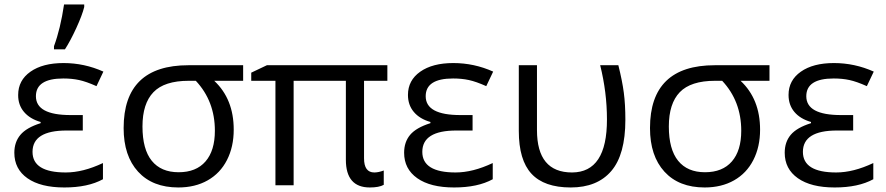

<svg xmlns="http://www.w3.org/2000/svg" viewBox="-20 -826 3950 856"><path d="M125 -148.9Q125 -57.1 273.4 -57.1Q350.1 -57.1 439 -99.1V-26.9Q372.1 9.8 266.6 9.8Q161.1 9.8 102.5 -31.2Q43.9 -72.3 43.9 -145Q43.9 -192.4 70.8 -224.6Q97.7 -256.8 161.1 -276.9V-282.2Q113.3 -295.9 86.9 -327.1Q60.5 -358.4 61 -402.8Q61 -467.8 115.7 -506.3Q170.4 -544.9 263.2 -544.9Q356 -544.9 440.9 -506.8L410.2 -441.9Q364.3 -462.4 332.5 -469.2Q300.8 -476.1 262.2 -476.1Q140.1 -476.1 140.1 -397Q140.1 -313 294.9 -313H349.1V-244.1H276.9Q125 -244.1 125 -148.9ZM355.5 -806.2V-794.9Q346.7 -758.8 320.3 -701.2Q293.9 -643.6 269.5 -606H220.7V-620.1Q249.5 -697.8 265.6 -806.2Z M938 -243.2Q938 -375 853 -465.8H821.3Q712.9 -465.8 664.1 -415Q615.2 -364.3 615.2 -262.2Q615.2 -160.2 656.7 -109.1Q698.2 -58.1 776.4 -58.1Q854.5 -58.1 896.2 -106.2Q938 -154.3 938 -243.2ZM1022 -248Q1022 -171.4 991.9 -112.5Q961.9 -53.7 906 -22Q850.1 9.8 774.9 9.8Q660.2 9.8 595.7 -60.5Q531.2 -130.9 531.2 -254.9Q531.2 -535.2 820.3 -535.2H1064V-465.8H935.1Q1022 -384.3 1022 -248Z M1603 -120.1Q1603 -57.1 1648.9 -57.1Q1667.5 -57.1 1690.9 -65.9V-2Q1669.9 9.8 1628.9 9.8Q1522 9.8 1522 -113.8V-465.8H1289.1V0H1208V-465.8H1100.1V-502L1169.9 -535.2H1707V-465.8H1603Z M1862.8 -148.9Q1862.8 -57.1 2011.2 -57.1Q2087.9 -57.1 2176.8 -99.1V-26.9Q2109.9 9.8 2004.4 9.8Q1898.9 9.8 1840.3 -31.5Q1781.7 -72.8 1781.7 -145Q1781.7 -192.9 1808.6 -224.9Q1835.4 -256.8 1898.9 -276.9V-282.2Q1851.1 -295.9 1825 -326.9Q1798.8 -357.9 1798.8 -402.8Q1798.8 -467.8 1853.5 -506.3Q1908.2 -544.9 2001 -544.9Q2093.8 -544.9 2178.7 -506.8L2147.9 -441.9Q2102.1 -462.4 2070.3 -469.2Q2038.6 -476.1 2000 -476.1Q1877.9 -476.1 1877.9 -397Q1877.9 -313 2032.7 -313H2086.9V-244.1H2014.6Q1862.8 -244.1 1862.8 -148.9Z M2374 -246.1Q2374 -57.1 2530.3 -57.1Q2686.5 -57.6 2686 -293.9Q2686 -414.1 2655.8 -535.2H2736.8Q2754.4 -464.8 2761.2 -412.6Q2768.1 -360.4 2768.1 -292Q2768.1 -136.7 2705.3 -63.5Q2642.6 9.8 2524.4 9.8Q2406.2 9.8 2349.6 -51.3Q2293 -112.3 2293 -242.2V-535.2H2374Z M3284.7 -243.2Q3284.7 -375 3199.7 -465.8H3168Q3059.6 -465.8 3010.7 -415Q2961.9 -364.3 2961.9 -262.2Q2961.9 -160.2 3003.4 -109.1Q3044.9 -58.1 3123 -58.1Q3201.2 -58.1 3242.9 -106.2Q3284.7 -154.3 3284.7 -243.2ZM3368.7 -248Q3368.7 -171.4 3338.6 -112.5Q3308.6 -53.7 3252.7 -22Q3196.8 9.8 3121.6 9.8Q3006.8 9.8 2942.4 -60.5Q2877.9 -130.9 2877.9 -254.9Q2877.9 -535.2 3167 -535.2H3410.6V-465.8H3281.7Q3368.7 -384.3 3368.7 -248Z M3559.6 -148.9Q3559.6 -57.1 3708 -57.1Q3784.7 -57.1 3873.5 -99.1V-26.9Q3806.6 9.8 3701.2 9.8Q3595.7 9.8 3537.1 -31.5Q3478.5 -72.8 3478.5 -145Q3478.5 -192.9 3505.4 -224.9Q3532.2 -256.8 3595.7 -276.9V-282.2Q3547.9 -295.9 3521.7 -326.9Q3495.6 -357.9 3495.6 -402.8Q3495.6 -467.8 3550.3 -506.3Q3605 -544.9 3697.8 -544.9Q3790.5 -544.9 3875.5 -506.8L3844.7 -441.9Q3798.8 -462.4 3767.1 -469.2Q3735.4 -476.1 3696.8 -476.1Q3574.7 -476.1 3574.7 -397Q3574.7 -313 3729.5 -313H3783.7V-244.1H3711.4Q3559.6 -244.1 3559.6 -148.9Z"/></svg>

Font: OpenSans
Style: Regular
Weight: 400
Foundry: Ascender Corporation
Version: Version 1.10